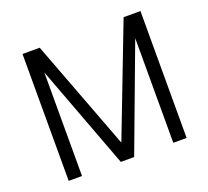

<svg xmlns="http://www.w3.org/2000/svg" viewBox="-123 -876 1116 1028"><g transform="rotate(-20 435.0 -361.5)"><path d="M101 0H177V-590L398 0H474L697 -596V0H773V-723H677L436 -96L199 -723H101Z"/></g></svg>

Font: United Sans Light
Style: Regular
Weight: 300
Designer: Pablo Impallari, Rodrigo Fuenzalida (Modified by Dan O. Williams)
Version: Version 1.000;PS 001.000;hotconv 1.0.88;makeotf.lib2.5.64775